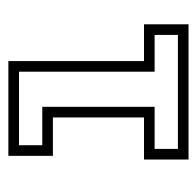

<svg xmlns="http://www.w3.org/2000/svg" viewBox="-26 -770 481 470"><g transform="rotate(-90 215.0 -534.5)"><path d="M275 -397V-729H95V-672H189V-397H86V-340H365V-397ZM391 -423V-314H60V-423H163V-646H69V-755H301V-423Z"/></g></svg>

Font: CMG Sans Outline
Style: Outline
Weight: 700
Designer: Julieta Ulanovsky
Foundry: Julieta Ulanovsky
Version: Version 7.200